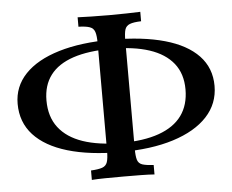

<svg xmlns="http://www.w3.org/2000/svg" viewBox="-47 -653 891 736"><g transform="rotate(-5 398.0 -285.0)"><path d="M396 -69.4Q277.4 -69.4 193.1 -94.4Q108.9 -119.4 64.1 -168.1Q19.4 -216.9 19.4 -287.9Q19.4 -354 64.9 -402Q110.5 -450 196 -475.8Q281.5 -501.6 400 -501.6Q519.4 -501.6 603.6 -477.8Q687.9 -454 732.7 -406.9Q777.4 -359.7 777.4 -291.1Q777.4 -222.6 731.5 -173Q685.5 -123.4 600 -96.4Q514.5 -69.4 396 -69.4ZM400.8 -104Q488.7 -104 547.6 -125Q606.5 -146 635.9 -186.7Q665.3 -227.4 665.3 -287.1Q665.3 -347.6 633.5 -387.5Q601.6 -427.4 541.5 -447.2Q481.5 -466.9 395.2 -466.9Q307.3 -466.9 248.4 -447.2Q189.5 -427.4 160.1 -388.3Q130.6 -349.2 130.6 -291.1Q130.6 -228.2 162.5 -186.7Q194.4 -145.2 254.8 -124.6Q315.3 -104 400.8 -104ZM277.4 27.4V-8.9Q306.5 -10.5 321 -15.7Q335.5 -21 340.3 -35.1Q345.2 -49.2 345.2 -78.2V-492.7Q345.2 -521.8 340.3 -536.3Q335.5 -550.8 321 -556Q306.5 -561.3 277.4 -562.1V-598.4Q296.8 -597.6 329 -596.8Q361.3 -596 400 -596Q433.9 -596 466.1 -596.8Q498.4 -597.6 518.5 -598.4V-562.1Q489.5 -561.3 475 -555.6Q460.5 -550 456 -535.9Q451.6 -521.8 451.6 -492.7V-78.2Q451.6 -49.2 456 -34.7Q460.5 -20.2 475 -15.3Q489.5 -10.5 518.5 -8.9V27.4Q498.4 25.8 466.1 25.4Q433.9 25 400 25Q361.3 25 329 25.4Q296.8 25.8 277.4 27.4Z"/></g></svg>

Font: Playfair 9pt SemiBold
Style: Regular
Weight: 600
Designer: Claus Eggers Sørensen
Foundry: Claus Eggers Sørensen
Version: Version 2.001;gftools[0.9.30]